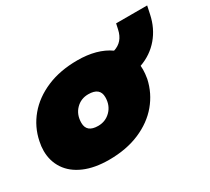

<svg xmlns="http://www.w3.org/2000/svg" viewBox="-116 -751 1049 959"><g transform="rotate(-30 408.5 -271.5)"><path d="M6 -187Q6 -213 12 -240Q27 -314 75 -371.5Q123 -429 200 -462Q277 -495 377 -495Q490 -495 561 -445Q617 -462 631 -526L638 -558H817L807 -511Q792 -440 748.5 -388.5Q705 -337 638 -313Q639 -306 639 -291Q639 -270 634 -240Q618 -166 570 -108.5Q522 -51 445 -18Q368 15 268 15Q185 15 126 -10.5Q67 -36 36.5 -82Q6 -128 6 -187ZM407 -266Q407 -321 340 -321Q297 -321 268 -291Q239 -261 239 -214Q239 -159 305 -159Q348 -159 377.5 -189Q407 -219 407 -266Z"/></g></svg>

Font: Prompt Black
Style: Italic
Weight: 900
Italic angle: -12°
Designer: Katatrad Team
Foundry: CadsonDemak
Version: Version 1.001